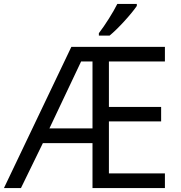

<svg xmlns="http://www.w3.org/2000/svg" viewBox="-21 -951 914 971"><path d="M479 -771V-783.2C510.3 -823.7 551.3 -888.7 572.3 -931.2H670.9V-920.9C642.1 -878.4 574.7 -804.7 533.2 -771ZM529.8 -74.2H813V0H446.8V-227.1H195.8L85 0H-1L339.8 -713.9H813V-640.1H529.8V-410.2H793.9V-336.9H529.8ZM446.8 -640.1H389.2L229 -301.8H446.8Z"/></svg>

Font: OpenSansEmoji
Style: Regular
Weight: 400
Foundry: MorbZ
Version: Version 1.000;PS 001.000;hotconv 1.0.70;makeotf.lib2.5.58329